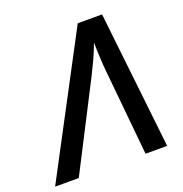

<svg xmlns="http://www.w3.org/2000/svg" viewBox="-187 -828 896 942"><g transform="rotate(-20 261.5 -357.5)"><path d="M-58.1 0 320.3 -715.3H447.3L526.9 0H414.1L371.6 -437Q367.7 -471.7 365.5 -516.4Q363.3 -561 362.8 -599.6Q349.6 -562 330.6 -521Q311.5 -480 293.9 -445.3L65.4 0Z"/></g></svg>

Font: Open Sans SemiBold
Style: Italic
Weight: 600
Italic angle: -12°
Designer: Monotype Design Team
Foundry: Monotype Imaging Inc.
Version: Version 3.003; ttfautohint (v1.8.4)